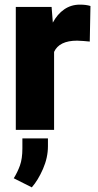

<svg xmlns="http://www.w3.org/2000/svg" viewBox="-20 -558 419 825"><path d="M368.7 -532.2 365.7 -379.4Q356 -380.4 339.4 -381.8Q322.8 -383.3 311.5 -383.3Q234.4 -383.3 212.4 -335V0H47.9V-528.3H201.7L207 -460.9Q226.6 -497.6 256.1 -517.8Q285.6 -538.1 323.2 -538.1Q350.6 -538.1 368.7 -532.2ZM186 36.6V70.3Q186 119.1 164.8 167.7Q143.6 216.3 116.7 247.1L39.1 208Q55.2 182.1 65.7 153.1Q76.2 124 76.2 79.6V36.6Z"/></svg>

Font: Vazirmatn RD UI FD Black
Style: Regular
Weight: 900
Designer: Saber Rastikerdar
Foundry: Saber Rastikerdar
Version: Version 33.003